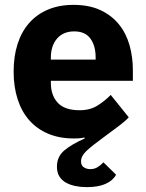

<svg xmlns="http://www.w3.org/2000/svg" viewBox="-20 -557 602 789"><path d="M336 212Q312 212 290 207.5Q268 203 251 193.5Q234 184 224 168Q214 152 214 128Q214 86 245 60.5Q276 35 328 12L327 8Q313 11 302.5 11.5Q292 12 283 12Q224 12 178 -7.5Q132 -27 100.5 -62.5Q69 -98 52.5 -149Q36 -200 36 -263Q36 -325 52 -375.5Q68 -426 99.5 -462Q131 -498 177 -517.5Q223 -537 282 -537Q347 -537 393.5 -515Q440 -493 469.5 -456Q499 -419 512.5 -370.5Q526 -322 526 -269V-225H189V-217Q189 -165 217.5 -134.5Q246 -104 307 -104Q351 -104 382 -124Q413 -144 435 -167L509 -75Q498 -62 472.5 -42.5Q447 -23 402 10Q358 42 335.5 63Q313 84 313 106Q313 123 324.5 130.5Q336 138 351 138Q368 138 381 130Q394 122 405 110L457 161Q444 185 414 198.5Q384 212 336 212ZM373 -312V-321Q373 -369 351.5 -398.5Q330 -428 285 -428Q240 -428 214.5 -398.5Q189 -369 189 -320V-312Z"/></svg>

Font: Aneliza ExtraBold
Style: Regular
Weight: 800
Designer: Mike Abbink, Paul van der Laan, Pieter van Rosmalen
Foundry: Bold Monday
Version: Version 3.001;September 8, 2019;FontCreator 11.5.0.2425 64-b